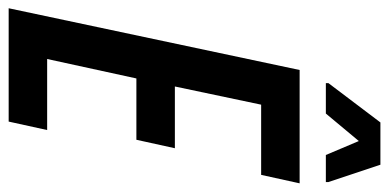

<svg xmlns="http://www.w3.org/2000/svg" viewBox="-254 -666 919 454"><g transform="rotate(90 206.0 -439.5)"><path d="M-1 0 145 -688H413L393 -597H227L184 -393H330L310 -302H165L119 -91H287L267 0ZM176 -750V-756L269 -879H369L410 -756V-750H346L313 -828L248 -750Z"/></g></svg>

Font: Saira ExtraCondensed SemiBold
Style: Italic
Weight: 600
Width: 2
Italic angle: -12°
Designer: Hector Gatti with collaboration of the Omnibus-Type team
Foundry: Omnibus-Type
Version: Version 1.101